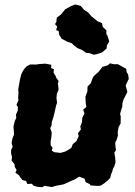

<svg xmlns="http://www.w3.org/2000/svg" viewBox="-20 -785 581 827"><path d="M160.8 21.6 140.4 19.4 125.4 15.4 116.8 6.4 97.8 7.4 92.2 -5.8 76.6 -9.4 67 -21.4 62 -30 46.4 -41 51.6 -53 43.4 -66.4 42.6 -77.4 30 -93.6 31.6 -110.4 28 -122.4 27.6 -138.6 34.6 -153 29.8 -169.4 33.8 -189.4 40.4 -205.4 39.8 -218.4 38 -240 43.8 -264 50 -276.6 48.8 -291.2 56.4 -308.4 57.4 -322.6 51 -333.8 59.2 -352.4 58.2 -367 59.8 -386.2 58.4 -398.8 61 -415 66 -442 71.2 -463.4 77.8 -478 85.6 -489.4 94.8 -499.2 109.8 -507.4 135.8 -507 151 -509.4 162.4 -509.8 173.6 -511 201.4 -506 199.8 -492 212.2 -486.8 210.6 -471.8 218.8 -459 223 -449 232.6 -435.8 229.6 -424.6 231 -411.2 232.4 -398.2 225.2 -381.8 223.2 -362.6 225.8 -342.4 221.4 -329.6 218.2 -314.4 214 -296 209.8 -279.6 203 -259 202.2 -244.8 196.2 -233.2 202.8 -214.6 201.4 -194.8 198 -175.6 198.2 -159.6 206.6 -148 202.8 -136 214.2 -129.4 240.6 -126.4 261.6 -132.4 281.4 -144.2 287.8 -149.2 293.6 -164.6 308.8 -176.4 319 -198.6 315.8 -211.2 328.4 -227.6 325.8 -240.6 333 -258 334.4 -277.4 343.6 -296.2 338.4 -312.8 352 -324.4 349.6 -339.4 348.4 -354.8 348 -368.6 356.2 -390.8 357.2 -412.4 371 -426.4 374.4 -436 381 -453.6 392.8 -465.4 402.8 -473.6 412.6 -485.8 421 -496.8 444.2 -503.8 453.6 -512.2 470.4 -508.4 487.6 -508.6 498 -502.8 511.6 -495 523.8 -488.6 525.4 -474.6 531.8 -464.4 534.6 -445.2 521.2 -417.2 525.8 -399.4 528.4 -388.6 519.4 -370.4 512.2 -356.8 507.6 -342 506.6 -324.6 503 -314.6 497.2 -294 500 -284 499.8 -265.2 499.4 -253 491.2 -238 487 -217.8 487.8 -200.8 482.4 -183 476.2 -170.4 477.6 -152.6 479.6 -138.6 472.4 -126.6 476 -107 477.6 -86.4 472.6 -68.8 466.6 -58.2 463.8 -47.2 457.6 -31.8 455.2 -19.8 443.8 -7.2 428.2 5 414.2 14.2 403 16 369.4 13.6 367.6 8.6 349 -0.4 344.2 -15.4 321 -24 303.4 -12.8 285.2 -5.2 268.2 2.6 256 8.4 243.4 11.2 221 15.2 203.2 20.8 173.2 15.4ZM383.8 -549.2 364.6 -556.4 351.2 -557.2 332.6 -570.2 312.8 -578.2 297.2 -590.6 288.8 -599 269.2 -605.6 245.8 -618 234.8 -635.6 232.4 -651.6 221.8 -655.2 226.4 -670.4 217 -681 222.8 -691 224.6 -708.8 243.4 -723.4 261 -745.2 285.6 -758.6 301.6 -765.2 310 -764.4 328.2 -759 342.2 -742.2 359.8 -731.4 373.4 -715.2 400 -693.6 419.4 -685.2 422.6 -669.4 438.2 -654.2V-638.4L444 -628.4L450.6 -606L440.4 -589.6L439.4 -576.2L420.4 -559.6L398.4 -552Z"/></svg>

Font: Winky Rough
Style: Italic
Weight: 400
Italic angle: -8.97852°
Designer: Simon Atzbach
Foundry: typofactur
Version: Version 1.206